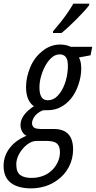

<svg xmlns="http://www.w3.org/2000/svg" viewBox="-85 -788 524 1048"><path d="M87.9 240.2Q14.2 240.7 -25.9 210Q-65.9 179.2 -65.4 115.2Q-64.5 62 -31.7 19.5Q1 -22.9 59.6 -46.9Q44.4 -54.2 35.6 -70.3Q26.9 -86.4 26.9 -106.4Q26.9 -131.8 44.4 -157.5Q62 -183.1 100.1 -208.5Q80.6 -220.7 68.8 -247.3Q57.1 -273.9 57.1 -312Q57.1 -365.7 79.6 -419.7Q102.1 -473.6 143.6 -506.8Q163.6 -524.4 189.2 -534.7Q214.8 -544.9 242.7 -544.9Q263.2 -544.9 277.6 -541Q292 -537.1 300.8 -532.7H418.5L409.2 -486.3L345.7 -474.1Q352.5 -462.9 355.5 -447.3Q358.4 -431.6 358.4 -413.1Q358.4 -371.6 343.5 -326.9Q328.6 -282.2 302.7 -250Q278.8 -220.7 246.8 -203.6Q214.8 -186.5 175.8 -186.5Q166 -186.5 157.2 -186.3Q148.4 -186 144.5 -184.1Q116.2 -170.9 103 -151.4Q89.8 -131.8 89.8 -115.7Q89.8 -97.7 104.5 -89.4Q109.9 -86.9 117.4 -85.7Q125 -84.5 134.3 -84H207Q246.6 -84 270 -70.1Q293.5 -56.2 303.7 -31.2Q314 -6.3 314 26.4Q314 79.6 290.8 123.3Q267.6 167 229 194.3Q200.2 216.3 163.6 228Q127 239.7 87.9 240.2ZM90.8 183.1Q119.6 182.6 146.2 173.3Q172.9 164.1 193.4 146Q214.8 127.9 228.5 100.3Q242.2 72.8 242.2 43Q242.2 28.8 239 17.3Q235.8 5.9 227.1 -3.4Q220.2 -10.3 207.3 -14.2Q194.3 -18.1 175.3 -18.6H113.3Q88.9 -18.6 63.5 0.7Q38.1 20 21 49.6Q3.9 79.1 3.9 109.4Q3.9 152.3 26.9 168.2Q49.8 184.1 90.8 183.1ZM176.8 -240.7Q206.1 -240.7 229.5 -264.9Q252.9 -289.1 267.8 -328.6Q282.7 -368.2 285.2 -414.6Q286.6 -436 283.7 -452.6Q280.8 -469.2 272 -479Q266.6 -484.9 259 -488Q251.5 -491.2 240.7 -491.2Q218.3 -491.2 199 -475.1Q179.7 -459 164.8 -433.1Q149.9 -407.2 140.9 -377.4Q131.8 -347.7 130.4 -319.8Q129.9 -303.2 131.6 -288.8Q133.3 -274.4 138.2 -264.6Q148.4 -240.7 176.8 -240.7ZM204.1 -607.9 204.6 -617.2Q227.5 -643.6 248.3 -669.9Q269 -696.3 286.1 -721.4Q303.2 -746.6 315.4 -768.1H402.3L401.4 -759.8Q391.1 -745.1 372.1 -724.4Q353 -703.6 330.6 -681.2Q308.1 -658.7 286.9 -639.2Q265.6 -619.6 250.5 -607.9Z"/></svg>

Font: Open Sans Condensed
Style: Italic
Weight: 400
Width: 3
Italic angle: -12°
Designer: Monotype Design Team
Foundry: Monotype Imaging Inc.
Version: Version 3.000